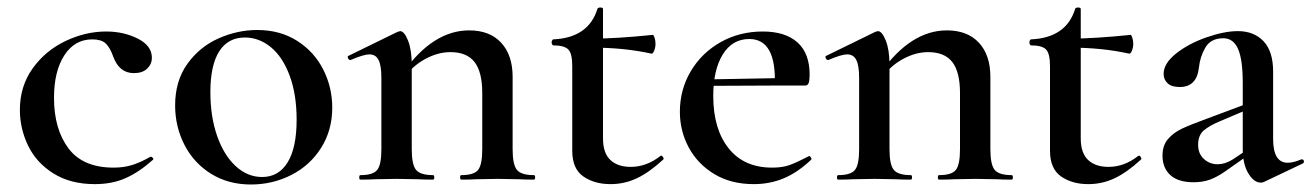

<svg xmlns="http://www.w3.org/2000/svg" viewBox="-20 -479 3497 512"><path d="M33 -186Q33 -249 67 -296.5Q101 -344 154.5 -369.5Q208 -395 263 -395Q310 -395 347.5 -376Q385 -357 385 -325Q385 -308 372.5 -296Q360 -284 337 -284Q298 -284 282 -328Q273 -353 261.5 -363.5Q250 -374 226 -374Q179 -374 151.5 -331.5Q124 -289 124 -218Q124 -135 162.5 -83.5Q201 -32 283 -32Q310 -32 332.5 -39Q355 -46 381 -61H382Q385 -61 387.5 -58Q390 -55 388 -53Q351 -20 315 -4Q279 12 233 12Q168 12 122.5 -16.5Q77 -45 55 -90.5Q33 -136 33 -186Z M447 -198Q447 -263 479.5 -308.5Q512 -354 562.5 -376.5Q613 -399 666 -399Q727 -399 772.5 -370Q818 -341 842 -293.5Q866 -246 866 -192Q866 -132 836.5 -85Q807 -38 757 -12.5Q707 13 649 13Q589 13 543 -15.5Q497 -44 472 -92.5Q447 -141 447 -198ZM771 -160Q771 -227 752.5 -277Q734 -327 702.5 -353Q671 -379 633 -379Q588 -379 564.5 -342Q541 -305 541 -233Q541 -168 559 -116.5Q577 -65 608.5 -36Q640 -7 679 -7Q723 -7 747 -46Q771 -85 771 -160Z M1210 -12Q1244 -12 1255 -26Q1266 -40 1266 -81V-231Q1266 -287 1245.5 -313.5Q1225 -340 1181 -340Q1148 -340 1114.5 -322Q1081 -304 1060 -274L1055 -286Q1135 -398 1231 -398Q1286 -398 1316.5 -365Q1347 -332 1347 -274V-81Q1347 -40 1358.5 -26Q1370 -12 1404 -12Q1407 -12 1407 -6Q1407 0 1404 0Q1379 0 1364 -1L1307 -2L1250 -1Q1235 0 1210 0Q1207 0 1207 -6Q1207 -12 1210 -12ZM941 -12Q975 -12 986 -26Q997 -40 997 -81V-272Q997 -304 989.5 -319Q982 -334 965 -334Q950 -334 915 -319H914Q910 -319 908 -324Q906 -329 909 -330L1040 -394Q1046 -396 1047 -396Q1058 -396 1068 -371Q1078 -346 1078 -306V-81Q1078 -40 1089.5 -26Q1101 -12 1135 -12Q1138 -12 1138 -6Q1138 0 1135 0Q1110 0 1095 -1L1038 -2L980 -1Q966 0 941 0Q938 0 938 -6Q938 -12 941 -12Z M1506 -77V-303Q1506 -336 1495.5 -347Q1485 -358 1455 -358Q1454 -358 1452.5 -360.5Q1451 -363 1451 -366Q1451 -369 1452.5 -371.5Q1454 -374 1455 -374Q1549 -378 1573 -455Q1574 -459 1581 -459Q1588 -459 1588 -455V-110Q1588 -71 1607.5 -52.5Q1627 -34 1662 -34Q1704 -34 1741 -63L1743 -64Q1746 -64 1748.5 -59.5Q1751 -55 1748 -53Q1711 -19 1678 -3.5Q1645 12 1608 12Q1565 12 1535.5 -8.5Q1506 -29 1506 -77ZM1559 -352V-376Q1623 -376 1721 -386Q1723 -386 1725.5 -378.5Q1728 -371 1728 -362Q1728 -353 1724.5 -344Q1721 -335 1717 -336Q1645 -352 1559 -352Z M1793 -181Q1793 -240 1822 -289Q1851 -338 1901.5 -366.5Q1952 -395 2014 -395Q2074 -395 2106.5 -366Q2139 -337 2139 -280Q2139 -265 2136.5 -258Q2134 -251 2128 -251H2046Q2051 -375 1978 -375Q1933 -375 1907.5 -334Q1882 -293 1882 -223Q1882 -135 1923 -83.5Q1964 -32 2039 -32Q2067 -32 2086 -39Q2105 -46 2136 -62L2138 -63Q2140 -63 2142.5 -59Q2145 -55 2143 -53Q2107 -19 2070 -3.5Q2033 12 1990 12Q1929 12 1884.5 -15Q1840 -42 1816.5 -86Q1793 -130 1793 -181ZM1852 -267 2074 -271V-251L1853 -250Z M2484 -12Q2518 -12 2529 -26Q2540 -40 2540 -81V-231Q2540 -287 2519.5 -313.5Q2499 -340 2455 -340Q2422 -340 2388.5 -322Q2355 -304 2334 -274L2329 -286Q2409 -398 2505 -398Q2560 -398 2590.5 -365Q2621 -332 2621 -274V-81Q2621 -40 2632.5 -26Q2644 -12 2678 -12Q2681 -12 2681 -6Q2681 0 2678 0Q2653 0 2638 -1L2581 -2L2524 -1Q2509 0 2484 0Q2481 0 2481 -6Q2481 -12 2484 -12ZM2215 -12Q2249 -12 2260 -26Q2271 -40 2271 -81V-272Q2271 -304 2263.5 -319Q2256 -334 2239 -334Q2224 -334 2189 -319H2188Q2184 -319 2182 -324Q2180 -329 2183 -330L2314 -394Q2320 -396 2321 -396Q2332 -396 2342 -371Q2352 -346 2352 -306V-81Q2352 -40 2363.5 -26Q2375 -12 2409 -12Q2412 -12 2412 -6Q2412 0 2409 0Q2384 0 2369 -1L2312 -2L2254 -1Q2240 0 2215 0Q2212 0 2212 -6Q2212 -12 2215 -12Z M2780 -77V-303Q2780 -336 2769.5 -347Q2759 -358 2729 -358Q2728 -358 2726.5 -360.5Q2725 -363 2725 -366Q2725 -369 2726.5 -371.5Q2728 -374 2729 -374Q2823 -378 2847 -455Q2848 -459 2855 -459Q2862 -459 2862 -455V-110Q2862 -71 2881.5 -52.5Q2901 -34 2936 -34Q2978 -34 3015 -63L3017 -64Q3020 -64 3022.5 -59.5Q3025 -55 3022 -53Q2985 -19 2952 -3.5Q2919 12 2882 12Q2839 12 2809.5 -8.5Q2780 -29 2780 -77ZM2833 -352V-376Q2897 -376 2995 -386Q2997 -386 2999.5 -378.5Q3002 -371 3002 -362Q3002 -353 2998.5 -344Q2995 -335 2991 -336Q2919 -352 2833 -352Z M3342 8Q3324 8 3309 -16.5Q3294 -41 3294 -82V-258Q3294 -320 3281.5 -348.5Q3269 -377 3242 -377Q3209 -377 3194.5 -352.5Q3180 -328 3177 -298Q3171 -247 3126 -247Q3104 -247 3093.5 -257Q3083 -267 3083 -282Q3083 -310 3116.5 -336.5Q3150 -363 3197.5 -379.5Q3245 -396 3281 -396Q3324 -396 3349.5 -369Q3375 -342 3375 -288V-108Q3375 -45 3414 -45Q3429 -45 3450 -54H3452Q3456 -54 3457 -49.5Q3458 -45 3454 -43L3351 6Q3347 8 3342 8ZM3080 -64Q3080 -91 3094.5 -108Q3109 -125 3131 -135.5Q3153 -146 3197 -162L3304 -202L3307 -187L3234 -156Q3207 -145 3191 -132Q3175 -119 3175 -93Q3175 -69 3190.5 -55Q3206 -41 3227 -41Q3246 -41 3266 -53L3320 -89L3321 -74L3250 -24Q3226 -7 3206.5 0Q3187 7 3163 7Q3122 7 3101 -12Q3080 -31 3080 -64Z"/></svg>

Font: Cormorant Garamond SemiBold
Style: Regular
Weight: 600
Designer: Christian Thalmann (Catharsis Fonts)
Foundry: Catharsis Fonts
Version: Version 4.000